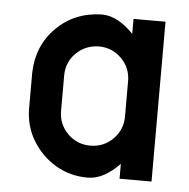

<svg xmlns="http://www.w3.org/2000/svg" viewBox="-42 -515 552 561"><g transform="rotate(5 234.5 -234.5)"><path d="M328.1 -286.1Q328.1 -325.2 300.8 -352.5Q273.4 -379.9 234.4 -379.9Q194.3 -378.9 167.5 -352.1Q140.6 -325.2 140.6 -286.1V-182.6Q140.6 -143.6 168 -116.2Q195.3 -88.9 234.4 -88.9Q273.4 -88.9 300.8 -116.2Q328.1 -143.6 328.1 -182.6ZM328.1 -468.8H421.9V0H328.1V-43.9Q307.1 -21.5 283.4 -8.3Q259.8 4.9 234.4 4.9Q182.6 4.9 140.1 -20.5Q97.7 -45.9 72.3 -88.4Q46.9 -130.9 46.9 -182.6V-286.1Q48.8 -365.7 101.8 -418.7Q154.8 -471.7 234.4 -473.6Q259.8 -473.6 283.4 -460.4Q307.1 -447.3 328.1 -424.8Z"/></g></svg>

Font: Lambda
Style: Regular
Weight: 400
Designer: GGBotNet
Version: 0.22